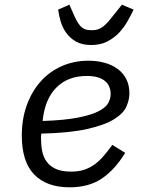

<svg xmlns="http://www.w3.org/2000/svg" viewBox="-20 -787 640 819"><path d="M277 12Q179 12 126 -42.5Q73 -97 73 -209Q73 -279 94 -337.5Q115 -396 152.5 -438.5Q190 -481 242.5 -504.5Q295 -528 357 -528Q395 -528 427 -519Q459 -510 482.5 -492.5Q506 -475 519 -449Q532 -423 532 -389Q532 -362 519.5 -333Q507 -304 467.5 -279Q428 -254 353.5 -237Q279 -220 156 -217Q155 -209 155 -202.5Q155 -196 155 -194Q155 -167 160 -142Q165 -117 179 -97.5Q193 -78 218 -66.5Q243 -55 284 -55Q312 -55 334.5 -61.5Q357 -68 377.5 -81.5Q398 -95 417.5 -116.5Q437 -138 459 -169L514 -135Q470 -63 414.5 -25.5Q359 12 277 12ZM350 -463Q272 -463 223 -416Q174 -369 163 -281L162 -271Q256 -274 313.5 -285.5Q371 -297 401.5 -313Q432 -329 442 -348Q452 -367 452 -386Q452 -402 446.5 -416Q441 -430 429 -440.5Q417 -451 397.5 -457Q378 -463 350 -463ZM369 -595Q329 -595 303.5 -610Q278 -625 262 -647.5Q246 -670 238.5 -696.5Q231 -723 228 -746L276 -767L291 -733Q299 -714 306.5 -700Q314 -686 322.5 -676.5Q331 -667 342.5 -662.5Q354 -658 371 -658Q387 -658 398.5 -662Q410 -666 421.5 -675Q433 -684 445 -698.5Q457 -713 473 -733L500 -767L550 -746Q539 -723 524 -696.5Q509 -670 488 -647.5Q467 -625 437.5 -610Q408 -595 369 -595Z"/></svg>

Font: IBM Plex Mono
Style: Italic
Weight: 400
Italic angle: -9°
Monospace: yes
Designer: Mike Abbink, Paul van der Laan, Pieter van Rosmalen
Foundry: Bold Monday
Version: Version 2.3